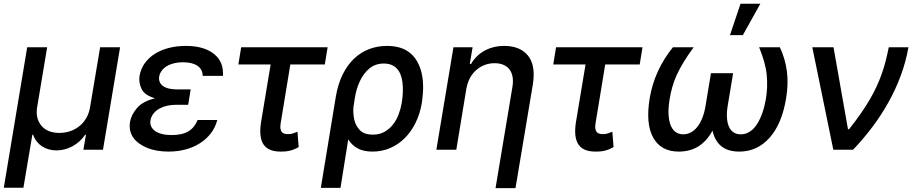

<svg xmlns="http://www.w3.org/2000/svg" viewBox="-28 -797 4865 1022"><path d="M116.8 -545.5H223L169.7 -226.2Q159.8 -167.3 192.5 -127.8Q225.1 -89.5 288.4 -89.5Q319.6 -89.5 347.1 -99.3Q374.6 -109 396.1 -126.8Q417.6 -144.5 432 -169.9Q446.4 -195.3 451.3 -226.2L505 -545.5H611.2L520.2 0H415.8L429.7 -79.9H425.4Q411.6 -59.7 394.4 -44.2Q377.1 -28.8 357.2 -18.1Q337.4 -7.5 315.9 -2Q294.4 3.6 272 3.6Q250.7 3.6 231.2 -2Q211.6 -7.5 195.5 -18.1Q179.3 -28.8 167.3 -44.2Q155.2 -59.7 148.4 -79.9H144.2L96.6 202.4H-7.8Z M664.1 -148.1Q670.5 -185.7 700.6 -221.2Q730.8 -257.5 797.2 -273.8Q740.4 -290.5 725.1 -324.6Q709.2 -360.1 714.8 -393.1Q721.6 -431.1 742.7 -460.6Q763.8 -490.1 796.3 -510.7Q828.8 -531.2 871.1 -541.9Q913.4 -552.6 962.4 -552.6Q1056.5 -552.6 1110.1 -510.7Q1163.7 -468.8 1158.7 -393.1H1051.1Q1050.4 -427.6 1023.3 -446.6Q996.1 -465.6 945 -465.6Q918.7 -465.6 897 -460Q875.4 -454.5 859 -444.4Q842.7 -434.3 832.6 -420.3Q822.4 -406.2 819.2 -389.2Q814.6 -358.3 839 -339.7Q863.3 -321 917.6 -321H986.9L973.7 -239H904.5Q884.2 -239 862.6 -234.4Q840.9 -229.8 822.3 -219.8Q803.6 -209.9 790.1 -193.9Q776.6 -177.9 772.7 -155.5Q770.2 -138.5 776.6 -124.3Q783 -110.1 797.4 -99.8Q811.8 -89.5 834 -83.8Q856.2 -78.1 884.9 -78.1Q941.8 -78.1 974.8 -98Q1007.8 -117.9 1024.1 -158.4H1128.6Q1118.6 -119.3 1094.8 -88.1Q1071 -56.8 1036.9 -35Q1002.8 -13.1 960.2 -1.6Q917.6 9.9 869.7 9.9Q803.6 9.9 755 -9.9Q730.5 -20.2 711.6 -34.1Q692.8 -47.9 680.9 -65.3Q669 -82.7 664.6 -103.5Q660.2 -124.3 664.1 -148.1Z M1255.7 -545.5H1715.9L1701 -453.8H1517.4L1466.3 -143.1Q1462.7 -122.5 1465.2 -110.4Q1467.7 -98.4 1473.9 -92.3Q1480.1 -86.3 1489 -84.7Q1497.9 -83.1 1507.1 -83.1Q1521.3 -83.1 1533.4 -87.4Q1545.5 -91.6 1555.4 -95.9L1561.8 -14.2Q1549 -6.7 1536.9 -2Q1524.9 2.8 1513.1 5.5Q1501.4 8.2 1489.7 9.1Q1478 9.9 1465.2 9.9Q1433.6 9.9 1411 0.9Q1388.5 -8.2 1375.4 -27.2Q1362.2 -46.2 1358.7 -75.8Q1355.1 -105.5 1361.5 -146.3L1412.6 -453.8H1240.8Z M1679.7 203.1 1759.6 -282.7Q1771 -349.8 1796 -400.4Q1821 -451 1856.7 -484.9Q1892.4 -518.8 1937 -535.7Q1981.5 -552.6 2031.6 -552.6Q2109.7 -552.6 2154.8 -514.9Q2177.6 -496.1 2192.6 -469.8Q2207.7 -443.5 2215.6 -411Q2223.4 -378.6 2224.1 -340.2Q2224.8 -301.8 2218.8 -258.5L2217.3 -248.6Q2207.7 -191.8 2184.5 -144.2Q2161.2 -96.6 2127.1 -62.3Q2093 -28.1 2049.2 -9.1Q2005.3 9.9 1954.5 9.9Q1907 9.9 1875.9 -7.1Q1844.8 -24.1 1825.6 -55L1784.4 203.1ZM1857.2 -162.3Q1860.8 -144.9 1868.6 -130.5Q1876.4 -116.1 1887.8 -104Q1910.5 -80.3 1956.7 -80.3Q1991.8 -80.3 2018.1 -95Q2044.4 -109.7 2063.2 -133.5Q2082 -157.3 2093.6 -187.5Q2105.1 -217.7 2110.4 -248.6L2111.9 -258.5Q2120 -315 2114 -360.4Q2111.2 -383.2 2103.7 -401.3Q2096.2 -419.4 2084.2 -432.2Q2072.1 -445 2054.9 -451.9Q2037.6 -458.8 2014.9 -458.8Q1969.8 -458.8 1938.2 -432.5Q1922.2 -419.4 1909.6 -402.2Q1897 -384.9 1887.6 -365.1Q1878.2 -345.2 1871.6 -323.3Q1865.1 -301.5 1861.5 -279.1L1853.7 -230.1Q1851.9 -213.1 1852.8 -196.4Q1853.7 -179.7 1857.2 -162.3Z M2294.7 0 2385.7 -545.5H2487.6L2472.7 -456.7H2479.4Q2492.2 -478.7 2509.9 -496.3Q2527.7 -513.8 2550.1 -526.5Q2572.4 -539.1 2599.1 -545.8Q2625.7 -552.6 2656.6 -552.6Q2740.4 -552.6 2782.7 -500.7Q2824.6 -448.5 2808.2 -346.9L2715.9 204.5H2609.7L2699.6 -334.2Q2704.5 -364 2700.5 -387.4Q2696.4 -410.9 2684.1 -427Q2671.9 -443.2 2651.8 -451.9Q2631.7 -460.6 2604.8 -460.6Q2550.1 -460.6 2508.2 -425.1Q2465.9 -389.2 2454.2 -323.9L2400.9 0Z M2931.8 -545.5H3392L3377.1 -453.8H3193.5L3142.4 -143.1Q3138.8 -122.5 3141.3 -110.4Q3143.8 -98.4 3150 -92.3Q3156.2 -86.3 3165.1 -84.7Q3174 -83.1 3183.2 -83.1Q3197.4 -83.1 3209.5 -87.4Q3221.6 -91.6 3231.5 -95.9L3237.9 -14.2Q3225.1 -6.7 3213.1 -2Q3201 2.8 3189.3 5.5Q3177.6 8.2 3165.8 9.1Q3154.1 9.9 3141.3 9.9Q3109.7 9.9 3087.2 0.9Q3064.6 -8.2 3051.5 -27.2Q3038.4 -46.2 3034.8 -75.8Q3031.2 -105.5 3037.6 -146.3L3088.8 -453.8H2916.9Z M3430.4 -274.9Q3455.6 -424 3554 -545.5H3664.4Q3632.8 -502.5 3610.8 -466.3Q3588.8 -430 3574 -397.4Q3559.3 -364.7 3550.6 -333.8Q3541.9 -302.9 3536.6 -270.2Q3529.1 -225.9 3530.5 -190.9Q3532 -155.9 3541.2 -131.7Q3550.4 -107.6 3567.6 -94.8Q3584.9 -82 3608.7 -82Q3630 -82 3649 -92Q3668 -101.9 3683.4 -121.1Q3698.9 -140.3 3710.2 -168.7Q3721.6 -197.1 3727.6 -234L3756.4 -407.3H3874.3L3845.5 -234Q3839.5 -197.1 3841.6 -168.7Q3843.8 -140.3 3852.8 -121.1Q3861.9 -101.9 3877.5 -92Q3893.1 -82 3914.4 -82Q3936.4 -82 3954.2 -91.3Q3971.9 -100.5 3985.8 -115.6Q3999.6 -130.7 4010.1 -150.4Q4020.6 -170.1 4028.2 -191.1Q4035.9 -212 4040.8 -232.6Q4045.8 -253.2 4048.7 -270.2Q4059.3 -331.7 4053.3 -397.4Q4047.6 -459.9 4012.8 -545.5H4123.2Q4152.3 -483 4160.7 -416.5Q4169 -350.1 4156.6 -274.9Q4134.2 -137.8 4068.5 -63.9Q4002.5 9.9 3907.3 9.9Q3847.3 9.9 3812.1 -18.3Q3777 -46.5 3764.6 -101.6Q3734.4 -46.2 3689.8 -18.1Q3645.2 9.9 3584.9 9.9Q3490.8 9.9 3449.2 -63.9Q3407.7 -138.1 3430.4 -274.9ZM3857.6 -610.1 3913.7 -777H4019.2L3926.1 -610.1Z M4408.7 -545.5 4485.8 -109H4491.5Q4526.3 -153.1 4553.3 -191.8Q4580.3 -230.5 4601.2 -266.3Q4622.2 -302.2 4637.8 -336.1Q4653.4 -370 4665.5 -403.9Q4677.6 -437.9 4686.4 -472.7Q4695.3 -507.5 4702.8 -545.5H4807.5Q4794 -467.7 4766.5 -394Q4739 -320.3 4700.6 -251.6Q4662.3 -182.9 4614.5 -119.7Q4566.8 -56.5 4512.8 0H4407.7L4295.8 -545.5Z"/></svg>

Font: Inter P Medium
Style: Italic
Weight: 500
Italic angle: 9.39999°
Designer: Rasmus Andersson
Foundry: rsms
Version: Version 3.018;git-588b23468